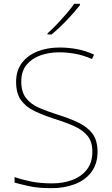

<svg xmlns="http://www.w3.org/2000/svg" viewBox="-20 -972 583 1002"><path d="M489 -180Q489 -116 456.5 -73.5Q424 -31 369.5 -10.5Q315 10 250 10Q181 10 136.5 0.5Q92 -9 56 -19V-48Q96 -34 143.5 -24.5Q191 -15 252 -15Q309 -15 356.5 -32.5Q404 -50 433 -86.5Q462 -123 462 -181Q462 -231 438 -261.5Q414 -292 369.5 -312.5Q325 -333 263 -352Q205 -371 160 -392.5Q115 -414 89.5 -449.5Q64 -485 64 -544Q64 -604 94.5 -644Q125 -684 176.5 -704Q228 -724 291 -724Q338 -724 382.5 -715.5Q427 -707 471 -687L460 -664Q414 -684 371.5 -691.5Q329 -699 289 -699Q236 -699 191 -683Q146 -667 118.5 -633.5Q91 -600 91 -546Q91 -492 116 -460Q141 -428 183.5 -409.5Q226 -391 277 -375Q341 -355 388.5 -332.5Q436 -310 462.5 -274.5Q489 -239 489 -180ZM397 -945Q371 -911 330 -868Q289 -825 249 -792H228V-798Q251 -818 277.5 -846Q304 -874 328.5 -902.5Q353 -931 367 -952H397Z"/></svg>

Font: Noto Sans Kannada Thin
Style: Regular
Weight: 100
Designer: Jelle Bosma - Monotype Design Team
Foundry: Monotype Imaging Inc.
Version: Version 2.005; ttfautohint (v1.8.4.7-5d5b)